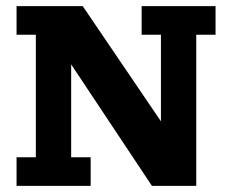

<svg xmlns="http://www.w3.org/2000/svg" viewBox="-20 -603 748 623"><path d="M33.7 0V-92.6H96.3V-490.4H33.7V-583H248.5L502.2 -209.3V-490.4H439.6V-583H679.4V-490.4H616.8V0H472.9L210.9 -394.1V-92.6H274.2V0Z"/></svg>

Font: Rokkitt SemiBold
Style: Regular
Weight: 600
Designer: Vernon Adams
Foundry: Vernon Adams
Version: Version 3.103